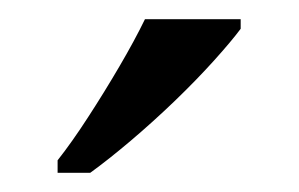

<svg xmlns="http://www.w3.org/2000/svg" viewBox="-20 -786 311 200"><path d="M40 -619Q55 -638 71.8 -664Q88.7 -690 104.5 -717Q120.3 -744 131 -766H230.7V-756Q221 -743 203 -723Q185 -703 162.2 -681Q139.3 -659 116.3 -639.5Q93.3 -620 74 -606H40Z"/></svg>

Font: Noto Serif Hentaigana ExtraLight
Style: Regular
Weight: 200
Designer: Kazuhiro Yamada
Foundry: nipponia
Version: Version 1.000